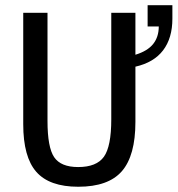

<svg xmlns="http://www.w3.org/2000/svg" viewBox="-20 -708 683 738"><path d="M500.5 -497.6Q546.9 -511.7 568.6 -538.8Q590.3 -565.9 590.3 -606.4H547.4V-688H642.6V-636.2Q642.6 -561.5 606.9 -514.6Q571.3 -467.8 500.5 -451.7V-239.3Q500.5 -109.9 448.5 -50Q396.5 9.8 280.8 9.8Q169.9 9.8 119.6 -47.4Q69.3 -104.5 69.3 -230.5V-658.7H162.6V-243.2Q162.6 -141.6 188.2 -103.8Q213.9 -65.9 280.3 -65.9Q351.1 -65.9 379.4 -105.5Q407.7 -145 407.7 -249.5V-658.7H500.5Z"/></svg>

Font: Courier New
Style: Regular
Weight: 400
Designer: Steve Matteson
Foundry: Ascender Corporation
Version: Version 2.00.3